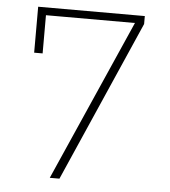

<svg xmlns="http://www.w3.org/2000/svg" viewBox="-51 -744 702 791"><g transform="rotate(5 300.0 -349.0)"><path d="M224 0 516 -665V-698H75V-508H110V-666H478L184 0Z"/></g></svg>

Font: IBM Plex Thai ExtraLight
Style: Regular
Weight: 200
Designer: Mike Abbink, Paul van der Laan, Pieter van Rosmalen, Ben Mitchell, Mark Frömberg
Foundry: Bold Monday
Version: Version 1.0